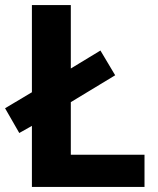

<svg xmlns="http://www.w3.org/2000/svg" viewBox="-24 -734 620 754"><path d="M101.3 0V-239.7L51.7 -211.7L-4.1 -308.9L101.3 -371.7V-714H254.1V-465L370.4 -535.6L428.3 -438.4L254.1 -332.9V-126.4H543.5V0Z"/></svg>

Font: Noto Sans Khmer UI
Style: Regular
Weight: 400
Designer: Danh Hong and the Monotype Design Team
Foundry: Monotype Imaging Inc.
Version: Version 2.002